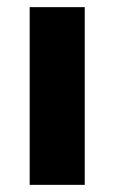

<svg xmlns="http://www.w3.org/2000/svg" viewBox="-20 -517 320 537"><path d="M63 0H217V-497H63Z"/></svg>

Font: Source Sans Pro
Style: Bold
Weight: 700
Designer: Paul D. Hunt
Foundry: Adobe Systems Incorporated
Version: Version 3.006;hotconv 1.0.111;makeotfexe 2.5.65597